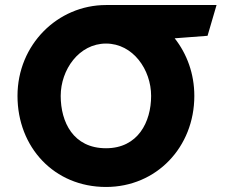

<svg xmlns="http://www.w3.org/2000/svg" viewBox="-20 -747 935 767"><path d="M845.1 -727 403.1 -726.9C210.3 -726.6 49.9 -568.6 49.9 -363.9C49.9 -159.1 196.1 -0.1 403.5 -0.1C605 -0.1 756.3 -159.1 756.3 -363.9C756.3 -452.3 726.8 -531.9 677.8 -594L809.1 -604ZM403.5 -573C511.5 -573 583.7 -468.5 583.7 -363.9C583.7 -259.4 531 -154.8 403.5 -154.8C272.6 -154.8 222.5 -259.4 222.5 -363.9C222.5 -468.4 295.5 -573 403.5 -573Z"/></svg>

Font: Sztylet
Style: Bd
Weight: 700
Foundry: Cannot Into Space Fonts, PlusOne Fonts
Version: Version 0.12